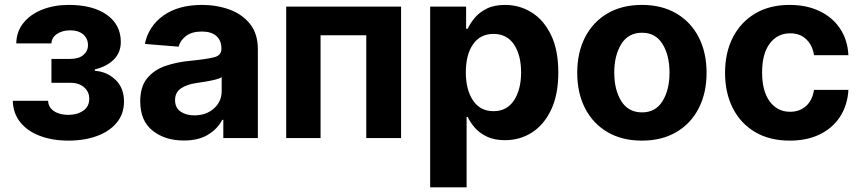

<svg xmlns="http://www.w3.org/2000/svg" viewBox="-20 -573 3579 797"><path d="M33 -154.5H179.7Q180.8 -127.5 203.8 -111.9Q226.9 -96.2 263.5 -96.2Q300.4 -96.2 325.5 -113.5Q350.5 -130.7 350.5 -163Q350.5 -192.5 328.8 -210.9Q307.2 -229.4 272 -229.4H193.5V-328.5H272Q306.8 -328.5 326 -344.6Q345.2 -360.8 345.2 -385.7Q345.2 -413 325.5 -430Q305.8 -447.1 272 -447.1Q238.6 -447.1 216.4 -432Q194.2 -416.9 193.5 -392.8H47.6Q48.3 -441.8 77.1 -477.6Q105.8 -513.5 155 -533Q204.2 -552.6 265.3 -552.6Q365.8 -552.6 423.7 -511.4Q481.5 -470.2 481.5 -398.8Q481.5 -355.5 452.9 -326.3Q424.4 -297.2 373.6 -284.8V-279.1Q423.3 -275.9 459 -242.2Q494.7 -208.5 494.7 -151.3Q494.7 -100.5 465 -64.3Q435.4 -28.1 383.2 -8.7Q331 10.7 263.8 10.7Q198.5 10.7 146.8 -8.5Q95.2 -27.7 65 -64.5Q34.8 -101.2 33 -154.5Z M743.3 10.3Q665.1 10.3 613.6 -30.5Q562.1 -71.4 562.1 -152.3Q562.1 -213.4 590.9 -248.2Q619.7 -283 666.4 -299.2Q713.1 -315.3 767 -320.3Q838.1 -327.4 868.6 -335.2Q899.1 -343 899.1 -369.3V-371.4Q899.1 -405.2 878 -423.7Q856.9 -442.1 818.2 -442.1Q777.3 -442.1 753.2 -424.4Q729 -406.6 721.2 -379.3L581.3 -390.6Q596.9 -465.2 658.9 -508.9Q720.9 -552.6 818.9 -552.6Q879.6 -552.6 932.5 -533.4Q985.4 -514.2 1017.9 -473.5Q1050.4 -432.9 1050.4 -367.9V0H907V-75.6H902.7Q882.8 -37.6 843.2 -13.7Q803.6 10.3 743.3 10.3ZM786.6 -94.1Q836.3 -94.1 868.3 -123Q900.2 -152 900.2 -195V-252.8Q891.3 -246.8 872.7 -242.2Q854 -237.6 832.9 -234.2Q811.8 -230.8 795.1 -228.3Q755.3 -222.7 731 -206Q706.7 -189.3 706.7 -157.3Q706.7 -126.1 729.2 -110.1Q751.8 -94.1 786.6 -94.1Z M1168 0V-545.5H1644.9V0H1500.4V-426.5H1310.7V0Z M1765.6 204.5V-545.5H1914.8V-453.8H1921.5Q1931.8 -476.2 1950.6 -498.9Q1969.5 -521.7 2000.4 -537.1Q2031.2 -552.6 2076.7 -552.6Q2136.7 -552.6 2186.8 -521.5Q2236.9 -490.4 2267.2 -428.1Q2297.6 -365.8 2297.6 -272Q2297.6 -180.8 2268.1 -118.1Q2238.6 -55.4 2188.6 -23.3Q2138.5 8.9 2076.3 8.9Q2032.3 8.9 2001.6 -5.7Q1970.9 -20.2 1951.5 -42.4Q1932.2 -64.6 1921.5 -87.4H1916.9V204.5ZM1913.7 -272.7Q1913.7 -199.9 1943.7 -155.7Q1973.7 -111.5 2028.4 -111.5Q2084.2 -111.5 2113.6 -156.4Q2143.1 -201.3 2143.1 -272.7Q2143.1 -343.8 2113.8 -388Q2084.5 -432.2 2028.4 -432.2Q1973.4 -432.2 1943.5 -389Q1913.7 -345.9 1913.7 -272.7Z M2644.5 10.7Q2561.8 10.7 2501.6 -24.7Q2441.4 -60 2408.7 -123.4Q2376.1 -186.8 2376.1 -270.6Q2376.1 -355.1 2408.7 -418.5Q2441.4 -481.9 2501.6 -517.2Q2561.8 -552.6 2644.5 -552.6Q2727.3 -552.6 2787.5 -517.2Q2847.7 -481.9 2880.3 -418.5Q2913 -355.1 2913 -270.6Q2913 -186.8 2880.3 -123.4Q2847.7 -60 2787.5 -24.7Q2727.3 10.7 2644.5 10.7ZM2645.2 -106.5Q2701.3 -106.5 2730.3 -153.4Q2759.2 -200.3 2759.2 -271.7Q2759.2 -343 2730.3 -390.1Q2701.3 -437.1 2645.2 -437.1Q2588.1 -437.1 2558.9 -390.1Q2529.8 -343 2529.8 -271.7Q2529.8 -200.3 2558.9 -153.4Q2588.1 -106.5 2645.2 -106.5Z M3258.2 10.7Q3174.4 10.7 3114.2 -25Q3054 -60.7 3021.8 -124.3Q2989.7 -187.9 2989.7 -270.6Q2989.7 -354.4 3022.2 -417.8Q3054.7 -481.2 3114.7 -516.9Q3174.7 -552.6 3257.5 -552.6Q3328.8 -552.6 3382.6 -526.6Q3436.4 -500.7 3467.5 -453.8Q3498.6 -407 3501.8 -343.8H3359Q3353 -384.6 3327.2 -409.6Q3301.5 -434.7 3259.9 -434.7Q3207.4 -434.7 3175.4 -392.4Q3143.5 -350.1 3143.5 -272.7Q3143.5 -194.6 3175.2 -151.8Q3207 -109 3259.9 -109Q3299 -109 3325.6 -132.6Q3352.3 -156.2 3359 -199.9H3501.8Q3498.2 -137.4 3467.9 -89.8Q3437.5 -42.3 3384.2 -15.8Q3331 10.7 3258.2 10.7Z"/></svg>

Font: Inter UI
Style: Bold
Weight: 700
Designer: Rasmus Andersson
Foundry: rsms
Version: 3.2;8d6f07862